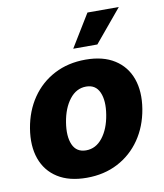

<svg xmlns="http://www.w3.org/2000/svg" viewBox="-87 -846 792 927"><g transform="rotate(-10 309.5 -382.5)"><path d="M263.8 10.3Q177.9 10.3 121.8 -25.2Q65.7 -60.7 43.1 -124.3Q20.6 -187.9 34.4 -272Q48.3 -355.8 91.6 -419Q134.9 -482.2 202.4 -517.4Q269.9 -552.6 355.5 -552.6Q441.4 -552.6 497.3 -517Q553.3 -481.5 576 -418Q598.7 -354.4 584.9 -269.9Q571 -186.4 527.5 -123.2Q484 -60 416.7 -24.9Q349.4 10.3 263.8 10.3ZM283.4 -120.7Q331.3 -120.7 364.3 -162.8Q397.4 -204.9 408.4 -273.4Q419.4 -340.6 401.1 -382.3Q382.8 -424 335.9 -424Q288 -424 255 -381.6Q221.9 -339.1 210.9 -271Q199.9 -203.5 218 -162.1Q236.2 -120.7 283.4 -120.7ZM306.8 -614.7 404.8 -774.9H558.6L425.1 -614.7Z"/></g></svg>

Font: Inter UI Extra Bold
Style: Italic
Weight: 800
Italic angle: 9.39999°
Designer: Rasmus Andersson
Foundry: rsms
Version: 3.2;8d6f07862